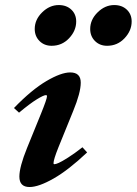

<svg xmlns="http://www.w3.org/2000/svg" viewBox="-20 -733 544 764"><path d="M406.2 -550.8Q377 -550.8 357.9 -569.8Q338.9 -588.9 338.9 -617.7Q338.9 -654.8 368.4 -683.8Q397.9 -712.9 434.6 -712.9Q465.3 -712.9 484.6 -694.6Q503.9 -676.3 503.9 -647.5Q503.9 -610.8 475.6 -580.8Q447.3 -550.8 406.2 -550.8ZM185.5 -550.8Q156.2 -550.8 137.2 -569.8Q118.2 -588.9 118.2 -617.7Q118.2 -654.8 147.7 -683.8Q177.2 -712.9 213.9 -712.9Q244.6 -712.9 263.9 -694.6Q283.2 -676.3 283.2 -647.5Q283.2 -610.8 254.9 -580.8Q226.6 -550.8 185.5 -550.8ZM97.7 11.2Q57.1 11.2 57.1 -30.3Q57.1 -68.8 87.4 -143.6L142.6 -279.3Q167 -339.4 167 -350.1Q167 -354.5 162.6 -354.5Q153.8 -354.5 126.7 -337.9Q99.6 -321.3 55.7 -284.7L35.6 -303.2Q106 -376 164.6 -410.4Q223.1 -444.8 259.3 -444.8Q301.3 -444.8 301.3 -404.3Q301.3 -364.3 271.5 -292L212.4 -146.5Q192.9 -97.7 192.9 -83.5Q192.9 -79.6 196.3 -79.6Q202.1 -79.6 214.1 -85Q226.1 -90.3 251.2 -106.2Q276.4 -122.1 308.1 -147L326.7 -126.5Q252.4 -56.2 193.1 -22.5Q133.8 11.2 97.7 11.2Z"/></svg>

Font: Elstob ExtraBold
Style: Italic
Weight: 800
Italic angle: -20°
Designer: Peter S. Baker
Version: Version 1.015